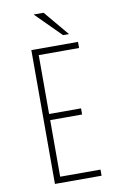

<svg xmlns="http://www.w3.org/2000/svg" viewBox="-96 -934 642 989"><g transform="rotate(-10 225.0 -439.0)"><path d="M353 -668H142V-360H309V-328H142V-32H353V0H109V-700H353ZM314.5 -747.5H283.5L152.5 -878.5H204.5Z"/></g></svg>

Font: League Mono Thin Condensed
Style: Regular
Weight: 100
Width: 1
Designer: Tyler Finck
Foundry: The League of Moveable Type / Tyler Finck
Version: Version 2.300;RELEASE